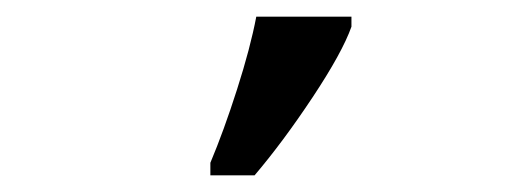

<svg xmlns="http://www.w3.org/2000/svg" viewBox="-20 -816 617 230"><path d="M232 -621Q248 -659 264 -709Q280 -759 287 -796H401V-784Q390 -753 354.5 -699.5Q319 -646 285 -606H232Z"/></svg>

Font: Noto Serif SemiBold
Style: Regular
Weight: 600
Designer: Monotype Design Team
Foundry: Monotype Imaging Inc.
Version: Version 1.001